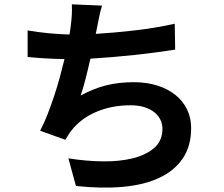

<svg xmlns="http://www.w3.org/2000/svg" viewBox="-20 -820 1040 890"><path d="M792 -590Q753 -584 705.5 -577.5Q658 -571 606.5 -565.5Q555 -560 502 -555.5Q449 -551 399 -548Q389 -503 377.5 -458Q366 -413 354 -377Q414 -410 472.5 -424.5Q531 -439 600 -439Q660 -439 709 -423.5Q758 -408 793 -380Q828 -352 847 -313Q866 -274 866 -227Q866 -143 827.5 -86Q789 -29 719 4Q649 37 550.5 46Q452 55 332 42L297 -86Q378 -73 456.5 -72Q535 -71 596.5 -86.5Q658 -102 695.5 -135Q733 -168 733 -223Q733 -245 723.5 -265Q714 -285 695 -300Q676 -315 648.5 -323.5Q621 -332 585 -332Q499 -332 427.5 -302Q356 -272 311 -215Q303 -205 297 -195Q291 -185 283 -172L166 -214Q184 -248 200 -289Q216 -330 230.5 -373.5Q245 -417 257 -461Q269 -505 279 -546Q231 -547 188.5 -549.5Q146 -552 108 -556V-679Q153 -671 205 -666Q257 -661 302 -660Q304 -671 305.5 -681Q307 -691 308 -700Q312 -732 313 -753.5Q314 -775 313 -800L453 -794Q445 -768 440 -743Q435 -718 430 -693L424 -663Q509 -668 604.5 -679Q700 -690 790 -710Z"/></svg>

Font: SpoqaHanSansJP-Bold
Style: Regular
Weight: 700
Designer: [Source Han Sans]
Ryoko NISHIZUKA  (kana & ideographs); Paul D. Hunt (Latin, Greek & Cyrillic); Wenlong ZHANG  (bopomofo
Foundry: Spoqa (http://bi.spoqa.com)
Version: Version 1.002.20150607